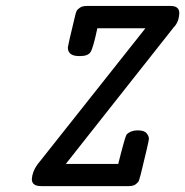

<svg xmlns="http://www.w3.org/2000/svg" viewBox="-20 -631 628 651"><path d="M87.9 -23.9Q89.8 -49.8 106.9 -73.2L473.1 -535.2H310.1Q295.9 -468.3 287.1 -454.6Q278.3 -440.9 252 -440.9H248Q210 -440.9 210 -470.2Q210 -475.1 233.9 -574.2Q236.8 -587.4 239.5 -593.3Q242.2 -599.1 251 -605Q259.8 -610.8 273.9 -610.8H558.1Q587.9 -610.8 587.9 -586.9Q586.9 -556.2 568.8 -538.1L203.1 -75.2H380.9Q403.8 -167 409.2 -174.8Q423.3 -189 446.8 -189Q468.8 -189 476.8 -179.4Q484.9 -169.9 484.9 -160.2Q484.9 -152.3 457 -39.1Q453.1 -24.9 451.2 -19Q449.2 -13.2 440.7 -6.6Q432.1 0 417 0H119.1Q87.9 0 87.9 -23.9Z"/></svg>

Font: CMU Typewriter Text
Style: BoldItalic
Weight: 700
Italic angle: -14.04°
Version: Version 0.7.0